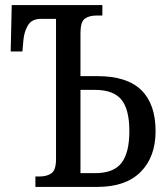

<svg xmlns="http://www.w3.org/2000/svg" viewBox="-20 -734 657 754"><path d="M119 0V-41H136Q164 -41 182 -53.5Q200 -66 200 -109V-660H142Q105 -660 90 -635Q75 -610 72 -577L68 -532H22L26 -714H382V-673H359Q330 -673 313 -660.5Q296 -648 296 -604V-435H363Q479 -435 535 -380Q591 -325 591 -219Q591 -118 532.5 -59Q474 0 363 0ZM296 -54H353Q426 -54 457 -94Q488 -134 488 -219Q488 -305 456.5 -343Q425 -381 353 -381H296Z"/></svg>

Font: Noto Serif Condensed
Style: Regular
Weight: 400
Width: 3
Designer: Monotype Design Team
Foundry: Monotype Imaging Inc.
Version: Version 2.013; ttfautohint (v1.8.4.7-5d5b)